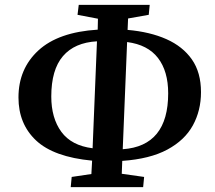

<svg xmlns="http://www.w3.org/2000/svg" viewBox="-20 -752 885 790"><path d="M271 18 275 -24 356 -36 359 -91Q201 -106 128.5 -174Q56 -242 56 -351Q56 -469 138 -544.5Q220 -620 382 -630L383 -675L299 -691L304 -732H596L592 -691L507 -676L505 -629Q597 -621 664.5 -591Q732 -561 769.5 -507.5Q807 -454 807 -373Q807 -297 773.5 -236Q740 -175 668.5 -136.5Q597 -98 483 -90L481 -37L573 -24L569 18ZM361 -142 379 -582Q287 -577 239 -521Q191 -465 191 -355Q191 -266 232.5 -209.5Q274 -153 361 -142ZM485 -138Q672 -151 672 -368Q672 -459 630 -513.5Q588 -568 503 -579Z"/></svg>

Font: Literata 36pt SemiBold
Style: Italic
Weight: 600
Italic angle: -2°
Designer: Latin by Veronika Burian and Jose Scaglione. Greek by Irene Vlachou. Cyrillic by Vera Evstafieva
Foundry: TypeTogether
Version: Version 3.002